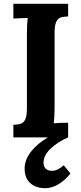

<svg xmlns="http://www.w3.org/2000/svg" viewBox="-20 -720 427 1006"><path d="M217 266Q168 266 138.5 239.5Q109 213 109 163Q109 117 142.5 74.5Q176 32 231 0H50V-66Q77 -67 91 -72.5Q105 -78 113 -96Q121 -114 121 -153V-536Q121 -592 125 -626L50 -623V-700H337V-634Q310 -633 296 -627.5Q282 -622 274 -604Q266 -586 266 -547V-164Q266 -108 262 -74Q294 -77 337 -77V0H335V1Q283 23 245.5 58.5Q208 94 208 133Q208 152 219.5 163.5Q231 175 252 175Q282 175 314 146L349 189Q322 224 287 245Q252 266 217 266Z"/></svg>

Font: Sumana
Style: Bold
Weight: 700
Designer: Cyreal, Alexei Vanyashin (Devanagari), Olga Karpushina (Latin)
Foundry: Cyreal
Version: Version 1.015;PS 001.015;hotconv 1.0.70;makeotf.lib2.5.58329